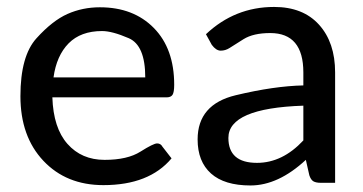

<svg xmlns="http://www.w3.org/2000/svg" viewBox="-20 -537 1067 564"><path d="M279.8 -445.8Q217.3 -445.8 181.6 -409.7Q146 -373.5 137.2 -309.6H406.7Q406.7 -403.8 358.2 -424.8Q309.6 -445.8 279.8 -445.8ZM273.4 -515.6Q372.1 -515.6 431.9 -454.8Q491.7 -394 491.7 -288.1Q491.7 -266.1 486.8 -258.5Q481.9 -251 469.2 -251H133.8Q136.7 -161.1 178.2 -114.3Q219.7 -67.4 287.1 -67.4Q354.5 -67.4 392.6 -91.6Q430.7 -115.7 441.4 -115.7Q452.1 -115.7 457 -106.4L483.9 -71.8Q418 6.8 283.7 6.8Q174.8 6.8 107.4 -64.7Q40 -136.2 40 -254.4Q40 -372.6 87.2 -424.6Q134.3 -476.6 178.5 -496.1Q222.7 -515.6 273.4 -515.6Z M734.9 -58.6Q809.6 -58.6 871.1 -124.5V-226.6Q650.9 -219.2 650.9 -131.8Q650.9 -58.6 734.9 -58.6ZM785.2 -516.6Q870.1 -516.6 917.2 -464.4Q964.4 -412.1 964.4 -324.2V0H922.4Q908.2 0 900.6 -4.4Q893.1 -8.8 888.7 -22L878.4 -67.4Q797.4 7.8 715.8 7.8Q639.2 7.8 599.9 -27.3Q560.5 -62.5 560.5 -127.4Q560.5 -230.5 672.6 -257.3Q784.7 -284.2 871.1 -286.1V-324.2Q871.1 -439.9 773.9 -439.9Q724.1 -439.9 695.3 -421.9Q666.5 -403.8 654.3 -396Q642.1 -388.2 628.4 -388.2Q614.7 -388.2 602.1 -405.3L585 -436.5Q669.9 -516.6 785.2 -516.6Z"/></svg>

Font: Lato-Medium
Style: Regular
Weight: 500
Designer: Lukasz Dziedzic
Foundry: tyPoland Lukasz Dziedzic
Version: Version 2.006; 2014-01-15